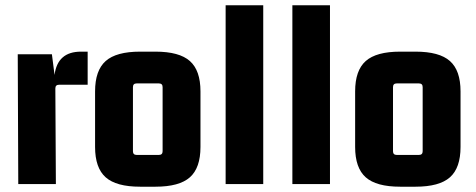

<svg xmlns="http://www.w3.org/2000/svg" viewBox="-20 -695 1799 725"><path d="M286 -500H311V-375H203Q189 -375 189 -361L191 0H49L47 -490H176L186 -412Q197 -500 286 -500Z M339 -140V-350Q339 -429 379 -464.5Q419 -500 509 -500H567Q657 -500 697 -464.5Q737 -429 737 -350V-140Q737 -61 697 -25.5Q657 10 567 10H509Q419 10 379 -25.5Q339 -61 339 -140ZM580 -380H496Q482 -380 482 -366V-124Q482 -110 496 -110H580Q594 -110 594 -124V-366Q594 -380 580 -380Z M974 0H832V-675H974Z M1226 0H1084V-675H1226Z M1321 -140V-350Q1321 -429 1361 -464.5Q1401 -500 1491 -500H1549Q1639 -500 1679 -464.5Q1719 -429 1719 -350V-140Q1719 -61 1679 -25.5Q1639 10 1549 10H1491Q1401 10 1361 -25.5Q1321 -61 1321 -140ZM1562 -380H1478Q1464 -380 1464 -366V-124Q1464 -110 1478 -110H1562Q1576 -110 1576 -124V-366Q1576 -380 1562 -380Z"/></svg>

Font: Gemunu Libre ExtraBold
Style: Regular
Weight: 800
Designer: Puspanada Ekanayake, Sola Matas, Pathum Egodawatta, Kosala Senevirathne
Foundry: mooniak
Version: Version 1.100